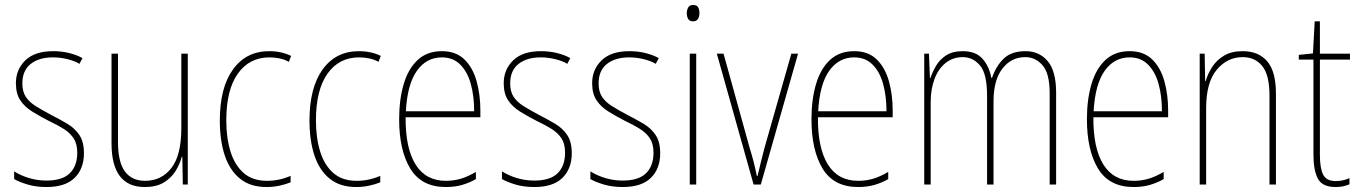

<svg xmlns="http://www.w3.org/2000/svg" viewBox="-20 -743 5473 773"><path d="M318 -126Q318 -64 280.5 -27Q243 10 167 10Q125 10 91.5 0Q58 -10 37 -22V-53Q64 -36 97.5 -26Q131 -16 167 -16Q231 -16 261 -45.5Q291 -75 291 -128Q291 -164 276.5 -186Q262 -208 236.5 -224Q211 -240 177 -256Q140 -275 109.5 -294Q79 -313 61.5 -339.5Q44 -366 44 -408Q44 -463 82 -500Q120 -537 194 -537Q228 -537 258.5 -529.5Q289 -522 312 -509L300 -486Q280 -498 251 -505Q222 -512 193 -512Q137 -512 103.5 -485.5Q70 -459 70 -407Q70 -374 84 -353Q98 -332 123.5 -316Q149 -300 183 -282Q220 -263 250.5 -245Q281 -227 299.5 -199.5Q318 -172 318 -126Z M736 -527V0H716L714 -112H712Q704 -82 686.5 -54Q669 -26 639 -8Q609 10 563 10Q429 10 429 -166V-527H455V-173Q455 -90 483 -52.5Q511 -15 564 -15Q630 -15 670 -66.5Q710 -118 710 -227V-527Z M1053 10Q988 10 946.5 -23.5Q905 -57 885 -117Q865 -177 865 -258Q865 -390 918 -463.5Q971 -537 1064 -537Q1113 -537 1152 -518L1143 -494Q1125 -504 1105 -508Q1085 -512 1065 -512Q984 -512 937.5 -446.5Q891 -381 891 -258Q891 -188 908 -133Q925 -78 961 -46.5Q997 -15 1055 -15Q1104 -15 1150 -35V-9Q1131 -1 1105.5 4.5Q1080 10 1053 10Z M1414 10Q1349 10 1307.5 -23.5Q1266 -57 1246 -117Q1226 -177 1226 -258Q1226 -390 1279 -463.5Q1332 -537 1425 -537Q1474 -537 1513 -518L1504 -494Q1486 -504 1466 -508Q1446 -512 1426 -512Q1345 -512 1298.5 -446.5Q1252 -381 1252 -258Q1252 -188 1269 -133Q1286 -78 1322 -46.5Q1358 -15 1416 -15Q1465 -15 1511 -35V-9Q1492 -1 1466.5 4.5Q1441 10 1414 10Z M1759 -537Q1816 -537 1850 -503.5Q1884 -470 1899 -415.5Q1914 -361 1914 -298V-271H1613Q1612 -147 1653 -81Q1694 -15 1775 -15Q1807 -15 1835.5 -23.5Q1864 -32 1896 -51V-22Q1870 -7 1840.5 1.5Q1811 10 1775 10Q1677 10 1632 -64Q1587 -138 1587 -263Q1587 -343 1605.5 -405Q1624 -467 1662 -502Q1700 -537 1759 -537ZM1759 -512Q1697 -512 1658.5 -458Q1620 -404 1614 -295H1889Q1889 -356 1875.5 -405Q1862 -454 1833 -483Q1804 -512 1759 -512Z M2282 -126Q2282 -64 2244.5 -27Q2207 10 2131 10Q2089 10 2055.5 0Q2022 -10 2001 -22V-53Q2028 -36 2061.5 -26Q2095 -16 2131 -16Q2195 -16 2225 -45.5Q2255 -75 2255 -128Q2255 -164 2240.5 -186Q2226 -208 2200.5 -224Q2175 -240 2141 -256Q2104 -275 2073.5 -294Q2043 -313 2025.5 -339.5Q2008 -366 2008 -408Q2008 -463 2046 -500Q2084 -537 2158 -537Q2192 -537 2222.5 -529.5Q2253 -522 2276 -509L2264 -486Q2244 -498 2215 -505Q2186 -512 2157 -512Q2101 -512 2067.5 -485.5Q2034 -459 2034 -407Q2034 -374 2048 -353Q2062 -332 2087.5 -316Q2113 -300 2147 -282Q2184 -263 2214.5 -245Q2245 -227 2263.5 -199.5Q2282 -172 2282 -126Z M2638 -126Q2638 -64 2600.5 -27Q2563 10 2487 10Q2445 10 2411.5 0Q2378 -10 2357 -22V-53Q2384 -36 2417.5 -26Q2451 -16 2487 -16Q2551 -16 2581 -45.5Q2611 -75 2611 -128Q2611 -164 2596.5 -186Q2582 -208 2556.5 -224Q2531 -240 2497 -256Q2460 -275 2429.5 -294Q2399 -313 2381.5 -339.5Q2364 -366 2364 -408Q2364 -463 2402 -500Q2440 -537 2514 -537Q2548 -537 2578.5 -529.5Q2609 -522 2632 -509L2620 -486Q2600 -498 2571 -505Q2542 -512 2513 -512Q2457 -512 2423.5 -485.5Q2390 -459 2390 -407Q2390 -374 2404 -353Q2418 -332 2443.5 -316Q2469 -300 2503 -282Q2540 -263 2570.5 -245Q2601 -227 2619.5 -199.5Q2638 -172 2638 -126Z M2771 -723Q2786 -723 2791 -713Q2796 -703 2796 -691Q2796 -676 2790 -666.5Q2784 -657 2770 -657Q2756 -657 2750.5 -667Q2745 -677 2745 -690Q2745 -702 2750.5 -712.5Q2756 -723 2771 -723ZM2783 -527V0H2757V-527Z M3014 0 2866 -527H2893L2998 -148Q3007 -119 3014 -92Q3021 -65 3027 -35H3030Q3037 -64 3043.5 -91Q3050 -118 3058 -148L3166 -527H3193L3043 0Z M3419 -537Q3476 -537 3510 -503.5Q3544 -470 3559 -415.5Q3574 -361 3574 -298V-271H3273Q3272 -147 3313 -81Q3354 -15 3435 -15Q3467 -15 3495.5 -23.5Q3524 -32 3556 -51V-22Q3530 -7 3500.5 1.5Q3471 10 3435 10Q3337 10 3292 -64Q3247 -138 3247 -263Q3247 -343 3265.5 -405Q3284 -467 3322 -502Q3360 -537 3419 -537ZM3419 -512Q3357 -512 3318.5 -458Q3280 -404 3274 -295H3549Q3549 -356 3535.5 -405Q3522 -454 3493 -483Q3464 -512 3419 -512Z M4109 -537Q4164 -537 4198 -497Q4232 -457 4232 -370V0H4206V-368Q4206 -447 4177.5 -480Q4149 -513 4108 -513Q4051 -513 4015.5 -466.5Q3980 -420 3980 -336V0H3954V-357Q3954 -446 3925.5 -479.5Q3897 -513 3856 -513Q3816 -513 3786.5 -489Q3757 -465 3742 -424Q3727 -383 3727 -333V0H3701V-527H3720L3724 -429H3726Q3734 -453 3748.5 -478Q3763 -503 3789 -520Q3815 -537 3856 -537Q3909 -537 3936 -506Q3963 -475 3971 -430H3974Q3990 -477 4021 -507Q4052 -537 4109 -537Z M4528 -537Q4585 -537 4619 -503.5Q4653 -470 4668 -415.5Q4683 -361 4683 -298V-271H4382Q4381 -147 4422 -81Q4463 -15 4544 -15Q4576 -15 4604.5 -23.5Q4633 -32 4665 -51V-22Q4639 -7 4609.5 1.5Q4580 10 4544 10Q4446 10 4401 -64Q4356 -138 4356 -263Q4356 -343 4374.5 -405Q4393 -467 4431 -502Q4469 -537 4528 -537ZM4528 -512Q4466 -512 4427.5 -458Q4389 -404 4383 -295H4658Q4658 -356 4644.5 -405Q4631 -454 4602 -483Q4573 -512 4528 -512Z M4983 -537Q5047 -537 5082 -496Q5117 -455 5117 -366V0H5091V-359Q5091 -441 5062 -477Q5033 -513 4983 -513Q4921 -513 4878.5 -462Q4836 -411 4836 -308V0H4810V-527H4830L4832 -416H4834Q4842 -445 4860 -473Q4878 -501 4908 -519Q4938 -537 4983 -537Z M5358 -14Q5374 -14 5388.5 -17.5Q5403 -21 5413 -26V-1Q5401 4 5388 7Q5375 10 5357 10Q5304 10 5286 -23.5Q5268 -57 5268 -120V-503H5209V-522L5266 -528L5273 -657H5294V-527H5415V-503H5294V-119Q5294 -66 5307 -40Q5320 -14 5358 -14Z"/></svg>

Font: Noto Sans Georgian Condensed Thin
Style: Regular
Weight: 100
Width: 3
Designer: Monotype Design Team, Akaki Razmadze
Foundry: Google LLC
Version: Version 2.005; ttfautohint (v1.8.4.7-5d5b)